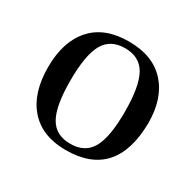

<svg xmlns="http://www.w3.org/2000/svg" viewBox="-106 -546 683 672"><g transform="rotate(30 236.0 -210.0)"><path d="M233 10Q138 10 86.5 -48Q35 -106 35 -211Q35 -314 86.5 -372Q138 -430 236 -430Q333 -430 385 -373Q437 -316 437 -216Q434 10 233 10ZM346 -209Q346 -312 320.5 -357.5Q295 -403 236 -403Q177 -403 151.5 -357.5Q126 -312 126 -209Q126 -107 151.5 -62Q177 -17 236 -17Q295 -17 320.5 -62Q346 -107 346 -209Z"/></g></svg>

Font: UnnaRegular
Style: Regular
Weight: 400
Designer: Jorge de Buen Unna
Foundry: Omnibus-Type
Version: Version 2.008;hotconv 1.0.109;makeotfexe 2.5.65596